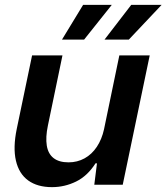

<svg xmlns="http://www.w3.org/2000/svg" viewBox="-20 -760 685 790"><path d="M194 10Q134 10 96 -17.5Q58 -45 45.5 -99Q33 -153 49 -230L112 -532H237L177 -243Q167 -195 172.5 -161Q178 -127 200.5 -109.5Q223 -92 262 -92Q298 -92 328 -108.5Q358 -125 378.5 -156Q399 -187 408 -228L471 -532H596L485 0H368L379 -88H373Q340 -36 293 -13Q246 10 194 10ZM235 -597 322 -740H440L326 -597ZM410 -597 520 -740H645L510 -597Z"/></svg>

Font: Mona Sans ExtraLight SemiBold
Style: Italic
Weight: 600
Italic angle: -11.6951°
Version: Version 2.000